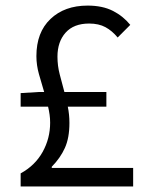

<svg xmlns="http://www.w3.org/2000/svg" viewBox="-20 -670 535 690"><path d="M54.2 0V-46.9Q106 -75.2 133.1 -123.8Q160.2 -172.4 160.2 -229Q160.2 -243.7 158.2 -258.1Q156.2 -272.5 152.8 -286.6H54.2V-335.4L120.1 -339.4H138.7Q128.9 -371.6 119.9 -403.8Q110.8 -436 110.8 -468.3Q110.8 -553.7 161.4 -601.8Q211.9 -649.9 294.9 -649.9Q348.1 -649.9 385.3 -631.1Q422.4 -612.3 448.2 -580.6L402.8 -535.2Q383.3 -559.1 359.1 -572.3Q335 -585.4 300.3 -585.4Q245.1 -585.4 215.8 -552.7Q186.5 -520 186.5 -466.3Q186.5 -433.6 194.6 -402.8Q202.6 -372.1 211.4 -339.4H362.3V-286.6H223.6Q226.6 -272.5 228 -258.1Q229.5 -243.7 229.5 -228Q229.5 -174.3 213.1 -138.2Q196.8 -102.1 166 -70.8V-66.4H458.5V0Z"/></svg>

Font: Varta Light
Style: Regular
Weight: 400
Version: Version 1.004